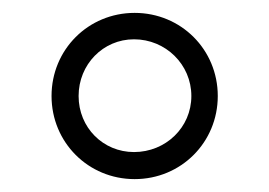

<svg xmlns="http://www.w3.org/2000/svg" viewBox="-20 -679 418 298"><path d="M189 -401C261 -401 318 -458 318 -530C318 -602 261 -659 189 -659C117 -659 60 -602 60 -530C60 -458 117 -401 189 -401ZM102 -530C102 -579 140 -618 188 -618C237 -618 277 -579 277 -530C277 -481 237 -443 188 -443C140 -443 102 -481 102 -530Z"/></svg>

Font: Grotesk 01 Extrafine
Style: Bold
Weight: 400
Designer: Frank Adebiaye, contributions by Jérémy Landes, Ariel Martín Pérez
Foundry: Velvetyne Type Foundry
Version: Version 3.000;Glyphs 3.1.2 (3150)